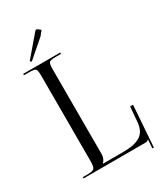

<svg xmlns="http://www.w3.org/2000/svg" viewBox="-233 -1001 981 1144"><g transform="rotate(-30 257.5 -429.0)"><path d="M99.1 -756.8 89.8 -765.1 208 -903.8Q211.9 -909.2 217.8 -909.2Q222.2 -909.2 228 -904.8L244.1 -892.1L220.2 -861.8ZM18.1 0V-8.8H53.2Q87.9 -8.8 96.9 -20Q106 -31.2 106 -68.8V-658.2Q106 -693.8 97.7 -701.9Q89.4 -710 53.2 -710H18.1V-719.2H272.9V-710H237.8Q201.7 -710 192.9 -701.9Q184.1 -693.8 184.1 -658.2V-70.8Q184.1 -41 162.1 -19V-18.1H296.9Q335.9 -18.1 363 -22.7Q390.1 -27.3 413.3 -39.3Q436.5 -51.3 449.2 -74.5Q461.9 -97.7 464.8 -132.8L473.1 -232.9H493.2L473.1 50.8L462.9 49.8L466.8 -8.8H465.8Q460.4 -3.4 455.6 -1.7Q450.7 0 439 0Z"/></g></svg>

Font: FoglihtenNo07calt
Style: Regular
Weight: 500
Designer: gluk (gluksza@wp.pl)
Foundry: gluk (gluksza@wp.pl)
Version: Version 0.844